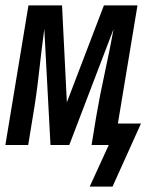

<svg xmlns="http://www.w3.org/2000/svg" viewBox="-29 -540 549 715"><path d="M305 155 376 0H312L329 -104Q343 -186 361 -268Q379 -350 394 -432L229 0H159L136 -432Q125 -350 116 -268Q107 -186 93 -104L76 0H-9L77 -520H202L220 -159L358 -520H483L410 -80H496L390 155Z"/></svg>

Font: Iosevka Term Curly Md Obl
Style: Regular
Weight: 500
Italic angle: -9°
Designer: Belleve Invis
Foundry: Belleve Invis
Version: Version 32.3.0